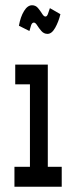

<svg xmlns="http://www.w3.org/2000/svg" viewBox="-20 -711 290 731"><path d="M35 0V-76H94V-390H38V-465H162V-76H215V0ZM170 -680 210 -657Q203 -628 190 -605Q177 -582 161 -582Q147 -582 137.5 -593Q128 -604 121.5 -614.5Q115 -625 109 -625Q102 -625 98.5 -615Q95 -605 92 -593L52 -613Q58 -647 71.5 -669Q85 -691 102 -691Q116 -691 125 -680Q134 -669 140.5 -658.5Q147 -648 153 -648Q159 -648 162.5 -658Q166 -668 170 -680Z"/></svg>

Font: Inconsolata UltraCondensed Bold
Style: Regular
Weight: 700
Width: 1
Monospace: yes
Designer: Raph Levien, Cyreal, Brenton Simpson
Foundry: Raph Levien, Cyreal, Google
Version: Version 3.001; ttfautohint (v1.8.2.53-6de2)